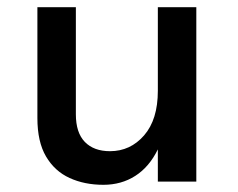

<svg xmlns="http://www.w3.org/2000/svg" viewBox="-20 -505 661 534"><path d="M84 -485H191V-187Q191 -136 216 -110.2Q241 -84.5 286 -84.5Q342.5 -84.5 380.8 -128.5Q419 -172.5 419 -252.5V-485H526V0H419V-89.5Q395 -40.5 356.2 -15.8Q317.5 9 267.5 9Q215 9 173.5 -10Q132 -29 108 -69.8Q84 -110.5 84 -176.5Z"/></svg>

Font: Karla SemiBold
Style: Regular
Weight: 600
Designer: Jonathan Pinhorn
Version: Version 2.004; ttfautohint (v1.8.4.7-5d5b);gftools[0.9.33]